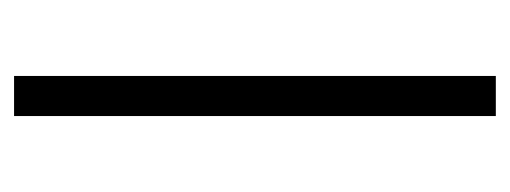

<svg xmlns="http://www.w3.org/2000/svg" viewBox="-246 -479 725 273"><g transform="rotate(90 116.5 -342.5)"><path d="M145 -685V0H88V-685Z"/></g></svg>

Font: Fira Sans Extra Condensed Light
Style: Regular
Weight: 300
Width: 1
Designer: Carrois Corporate & Edenspiekermann AG
Foundry: Carrois Corporate GbR & Edenspiekermann AG
Version: Version 4.203